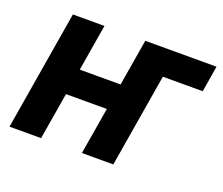

<svg xmlns="http://www.w3.org/2000/svg" viewBox="-96 -685 955 824"><g transform="rotate(20 381.5 -272.5)"><path d="M762.8 -545.5 743.3 -426.5H561.1L490.1 0H346.6L382.5 -214.1H196L160.2 0H16L106.9 -545.5H251.1L215.6 -333.1H402L437.5 -545.5Z"/></g></svg>

Font: Inter UI
Style: Bold Italic
Weight: 700
Italic angle: 9.39999°
Designer: Rasmus Andersson
Foundry: rsms
Version: 3.2;8d6f07862